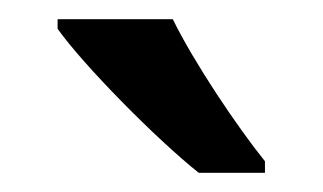

<svg xmlns="http://www.w3.org/2000/svg" viewBox="-20 -786 336 200"><path d="M160 -766H40V-756C67 -718 143 -641 187 -606H256V-618C227 -654 182 -721 160 -766Z"/></svg>

Font: Noto Sans Devanagari SemiCondensed Medium
Style: Regular
Weight: 500
Width: 4
Designer: Jelle Bosma - Monotype Design Team
Foundry: Monotype Imaging Inc.
Version: Version 2.004